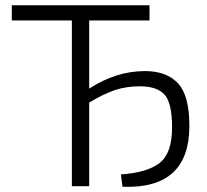

<svg xmlns="http://www.w3.org/2000/svg" viewBox="-20 -710 791 732"><path d="M320 -632V-372Q422 -439 533 -439Q615 -439 658.5 -392.5Q702 -346 702 -230Q702 12 447 2L441 -45Q542 -52 589 -89Q636 -126 636 -224Q636 -317 607.5 -349Q579 -381 513 -381Q461 -381 418 -366.5Q375 -352 320 -319V0H254V-632H25V-690H550V-632Z"/></svg>

Font: Exo 2.0 Light
Style: Regular
Weight: 300
Designer: Natanael Gama
Version: Version 1.001;PS 001.001;hotconv 1.0.70;makeotf.lib2.5.58329